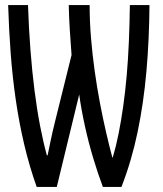

<svg xmlns="http://www.w3.org/2000/svg" viewBox="-20 -734 640 754"><path d="M124 0Q95 -82 75 -167Q55 -252 42 -341.5Q29 -431 22 -524Q15 -617 12 -714H90Q93 -623 99.5 -538.5Q106 -454 115.5 -379Q125 -304 137.5 -239.5Q150 -175 164 -124H167Q173 -153 179.5 -184.5Q186 -216 196 -256L261 -518Q257 -570 254 -618Q251 -666 250 -714H332Q332 -650 337.5 -584Q343 -518 352 -454Q361 -390 372.5 -329.5Q384 -269 396.5 -215Q409 -161 421 -116H423Q436 -160 446 -210.5Q456 -261 464 -317.5Q472 -374 477.5 -436.5Q483 -499 486 -568.5Q489 -638 490 -714H567Q566 -578 555 -453.5Q544 -329 520.5 -216Q497 -103 457 0H384Q364 -53 345.5 -115Q327 -177 313 -241Q299 -305 291 -363L203 0Z"/></svg>

Font: Noto Sans Mono
Style: Regular
Weight: 400
Designer: Monotype Design Team
Foundry: Monotype Imaging Inc.
Version: Version 2.014